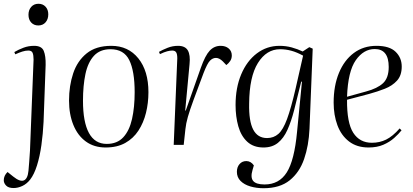

<svg xmlns="http://www.w3.org/2000/svg" viewBox="-49 -768 2191 1018"><path d="M102 -690Q102 -715 116.5 -731.5Q131 -748 155 -748Q178 -748 192.5 -732.5Q207 -717 207 -692Q207 -666 192.5 -649.5Q178 -633 154 -633Q131 -633 116.5 -648.5Q102 -664 102 -690ZM182 -122Q179 -59 170.5 1.5Q162 62 147 109.5Q132 157 111 184Q93 207 69.5 218Q46 229 23 229Q-4 229 -16.5 216Q-29 203 -29 188Q-29 163 -9 144L21 168Q57 197 77.5 188.5Q98 180 102 137Q104 114 106 88.5Q108 63 110 30L129 -452Q129 -475 124 -487.5Q119 -500 101 -500Q86 -500 69 -494.5Q52 -489 32 -480L27 -492Q49 -505 75.5 -515Q102 -525 132 -525Q172 -525 183 -498Q194 -471 193 -424Z M511 14Q450 14 406.5 -17.5Q363 -49 340 -105.5Q317 -162 317 -235Q317 -313 339 -379Q361 -445 410.5 -485Q460 -525 541 -525Q631 -525 684.5 -458.5Q738 -392 738 -279Q738 -222 725 -169.5Q712 -117 685 -75.5Q658 -34 615 -10Q572 14 511 14ZM517 -5Q572 -5 604.5 -40Q637 -75 651 -137Q665 -199 665 -279Q665 -391 636.5 -449Q608 -507 537 -507Q481 -507 449 -472Q417 -437 404 -375.5Q391 -314 391 -234Q391 -121 422.5 -63Q454 -5 517 -5Z M891 -459Q891 -481 885 -490.5Q879 -500 864 -500Q853 -500 837.5 -496Q822 -492 799 -481L794 -493Q813 -504 839.5 -514.5Q866 -525 895 -525Q933 -525 947 -500.5Q961 -476 956 -428L933 -182H936L1016 -409Q1039 -474 1063 -499.5Q1087 -525 1121 -525Q1147 -525 1163.5 -511Q1180 -497 1180 -474Q1180 -457 1171.5 -444.5Q1163 -432 1151 -423L1133 -442Q1114 -461 1096 -461Q1079 -461 1064.5 -446.5Q1050 -432 1030 -380Q997 -292 977 -237.5Q957 -183 947 -148Q937 -113 934 -83L925 0H872Z M1552 -335H1548L1510 -182Q1495 -124 1475 -79.5Q1455 -35 1424.5 -10.5Q1394 14 1348 14Q1295 14 1262 -16.5Q1229 -47 1214.5 -98.5Q1200 -150 1200 -211Q1200 -303 1230 -374Q1260 -445 1313 -485Q1366 -525 1433 -525Q1467 -525 1498 -516.5Q1529 -508 1556 -495L1591 -518L1609 -510L1592 -85Q1588 4 1563.5 75Q1539 146 1487 188Q1435 230 1348 230Q1311 230 1278.5 220.5Q1246 211 1226.5 191.5Q1207 172 1207 143Q1207 118 1221 102Q1235 86 1257 86Q1281 86 1297 109L1290 133Q1278 173 1293.5 191.5Q1309 210 1354 210Q1431 210 1471.5 146Q1512 82 1526 -69ZM1367 -36Q1402 -36 1427 -58Q1452 -80 1473 -137Q1494 -194 1518 -297L1558 -473Q1525 -491 1495.5 -499Q1466 -507 1436 -507Q1364 -507 1318.5 -434Q1273 -361 1272 -219Q1270 -126 1293.5 -81Q1317 -36 1367 -36Z M1947 -525Q2016 -525 2048.5 -493.5Q2081 -462 2081 -415Q2081 -368 2056 -340.5Q2031 -313 1991.5 -297.5Q1952 -282 1908 -270L1791 -239Q1790 -117 1824 -64Q1858 -11 1923 -11Q1964 -11 1998.5 -28Q2033 -45 2070 -87L2080 -77Q2065 -58 2041 -36.5Q2017 -15 1983.5 -0.5Q1950 14 1905 14Q1843 14 1801.5 -18Q1760 -50 1740 -104Q1720 -158 1720 -224Q1720 -313 1748 -381Q1776 -449 1827 -487Q1878 -525 1947 -525ZM2012 -413Q2012 -508 1938 -508Q1879 -508 1837.5 -449Q1796 -390 1791 -255L1892 -283Q1952 -299 1982 -327Q2012 -355 2012 -413Z"/></svg>

Font: Literata 72pt Light
Style: Italic
Weight: 300
Italic angle: -2°
Designer: Latin by Veronika Burian and Jose Scaglione. Greek by Irene Vlachou. Cyrillic by Vera Evstafieva
Foundry: TypeTogether
Version: Version 3.002